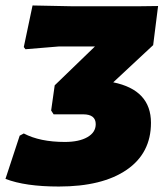

<svg xmlns="http://www.w3.org/2000/svg" viewBox="-24 -670 599 702"><path d="M191 12Q68 12 -4 -16L48 -174L63 -182Q122 -151 213 -151Q265 -151 295.5 -168.5Q326 -186 326 -216Q326 -252 280 -252H172L163 -266L176 -358L323 -500H190L69 -490L63 -498L95 -650L244 -647H477L554 -648L536 -505L390 -369Q528 -341 528 -221Q528 -110 439 -49Q350 12 191 12Z"/></svg>

Font: Alegreya Sans SC Black
Style: Italic
Weight: 900
Italic angle: -7°
Designer: Juan Pablo del Peral
Foundry: Huerta Tipografica
Version: Version 2.007